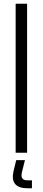

<svg xmlns="http://www.w3.org/2000/svg" viewBox="-20 -820 230 1031"><path d="M64 0V-800H125.5V0ZM151.5 191H128Q81 191 61.8 168.5Q42.5 146 52 101.5L67 40H114L98.5 101.5Q92 126.5 99.5 137.5Q107 148.5 129 148.5H151.5Z"/></svg>

Font: Big Shoulders Stencil Text Thin Light
Style: Regular
Weight: 300
Version: Version 2.001